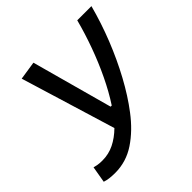

<svg xmlns="http://www.w3.org/2000/svg" viewBox="-187 -845 1001 1001"><g transform="rotate(-45 314.0 -344.0)"><path d="M101.6 9.8Q81.1 9.8 62.7 7.8Q44.4 5.9 26.4 0L42 -90.8Q53.2 -87.9 65.9 -85.4Q78.6 -83 100.1 -83Q146.5 -83 187 -103Q227.5 -123 263.7 -158.7L104 -682.6L206.1 -698.2L328.6 -251.5H336.9Q376.5 -312 411.6 -385.3Q446.8 -458.5 475.3 -537.4Q503.9 -616.2 523.9 -692.9H628.4Q602.5 -594.7 564 -497.8Q525.4 -400.9 478.3 -314Q431.2 -227.1 378.9 -158.7Q320.8 -82 252 -36.1Q183.1 9.8 101.6 9.8Z"/></g></svg>

Font: Cascadia Code NF
Style: Italic
Weight: 400
Italic angle: -10°
Monospace: yes
Designer: Aaron Bell
Foundry: Saja Typeworks
Version: Version 2404.023; ttfautohint (v1.8.4)